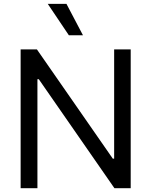

<svg xmlns="http://www.w3.org/2000/svg" viewBox="-20 -986 793 1006"><path d="M664.8 -727.3H578.1V-154.8H571L173.3 -727.3H88.1V0H176.1V-571H183.2L579.5 0H664.8ZM230.1 -965.9 340.9 -801.1H414.8L328.1 -965.9Z"/></svg>

Font: Margiela Sans
Style: Regular
Weight: 400
Designer: Stefan Endress, Andreas Faust
Version: Version 1.100;FEAKit 1.0